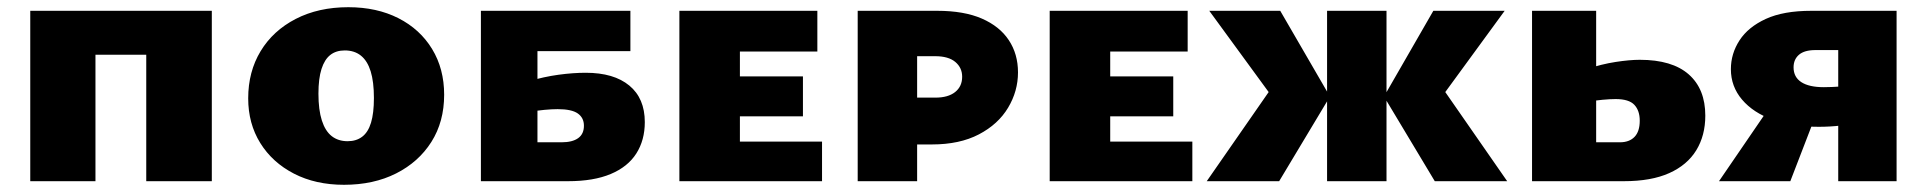

<svg xmlns="http://www.w3.org/2000/svg" viewBox="-20 -503 5349 533"><path d="M386 0V-473H568V0ZM64 0V-473H245V0ZM136 -351V-473H493V-351Z M935 10Q856 10 796 -21Q736 -52 702.5 -106Q669 -160 669 -230Q669 -304 703.5 -361Q738 -418 801 -450.5Q864 -483 947 -483Q1026 -483 1086 -452.5Q1146 -422 1179.5 -367Q1213 -312 1213 -240Q1213 -165 1177.5 -109Q1142 -53 1079.5 -21.5Q1017 10 935 10ZM945 -111Q969 -111 985.5 -123.5Q1002 -136 1010 -162.5Q1018 -189 1018 -231Q1018 -276 1009 -305Q1000 -334 982 -348.5Q964 -363 937 -363Q913 -363 897 -350.5Q881 -338 872.5 -311.5Q864 -285 864 -243Q864 -198 873.5 -168.5Q883 -139 901 -125Q919 -111 945 -111Z M1315 0V-473H1730V-361H1472V-108H1539Q1569 -108 1585 -119.5Q1601 -131 1601 -154Q1601 -176 1584 -188Q1567 -200 1528 -200Q1512 -200 1491 -198Q1470 -196 1446 -192V-277Q1490 -290 1530.5 -295.5Q1571 -301 1606 -301Q1684 -301 1727 -265.5Q1770 -230 1770 -164Q1770 -114 1746.5 -77Q1723 -40 1675.5 -20Q1628 0 1557 0Z M1866 0V-473H2034V0ZM1932 0V-110H2262V0ZM1932 -180V-291H2209V-180ZM1932 -360V-473H2249V-360Z M2361 0V-473H2582Q2656 -473 2705.5 -451.5Q2755 -430 2780.5 -391.5Q2806 -353 2806 -302Q2806 -250 2778.5 -204Q2751 -158 2697.5 -130Q2644 -102 2567 -102H2449V-232H2577Q2612 -232 2631.5 -247.5Q2651 -263 2651 -290Q2651 -315 2632 -331Q2613 -347 2576 -347H2526V0Z M2894 0V-473H3062V0ZM2960 0V-110H3290V0ZM2960 -180V-291H3237V-180ZM2960 -360V-473H3277V-360Z M3963 0 3822 -235 3959 -473H4157L3948 -187V-311L4164 0ZM3330 0 3546 -311V-187L3337 -473H3534L3672 -235L3531 0ZM3664 0V-473H3829V0Z M4233 0V-473H4411V-108H4477Q4503 -108 4517.5 -123Q4532 -138 4532 -168Q4532 -196 4517 -212Q4502 -228 4465 -228Q4450 -228 4428.5 -226Q4407 -224 4384 -220V-311Q4426 -325 4465 -331Q4504 -337 4532 -337Q4622 -337 4668 -296.5Q4714 -256 4714 -182Q4714 -127 4689 -86Q4664 -45 4614 -22.5Q4564 0 4488 0Z M5083 0V-364H5020Q4989 -364 4974 -351Q4959 -338 4959 -316Q4959 -289 4980.5 -275Q5002 -261 5043 -261Q5063 -261 5092.5 -263Q5122 -265 5151 -267V-167Q5121 -158 5090.5 -154.5Q5060 -151 5029 -151Q4956 -151 4901.5 -170.5Q4847 -190 4816 -226.5Q4785 -263 4785 -311Q4785 -354 4809 -391Q4833 -428 4882 -450.5Q4931 -473 5008 -473H5245V0ZM4752 0 4895 -209 5014 -166 4950 0Z"/></svg>

Font: Ysabeau SC Black
Style: Regular
Weight: 900
Designer: Christian Thalmann (Catharsis Fonts)
Version: Version 2.001;gftools[0.9.30]; featfreeze: smcp